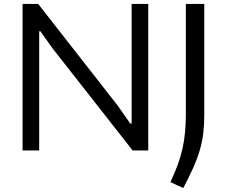

<svg xmlns="http://www.w3.org/2000/svg" viewBox="-20 -760 1144 970"><path d="M841 160Q863 113 878 72Q893 31 902 -9.5Q911 -50 915 -93Q919 -136 919 -187V-740H1012V-181Q1012 -130 1007 -87.5Q1002 -45 989.5 -2Q977 41 956.5 87Q936 133 906 190ZM94 -740H173L575 -226L638 -136H645V-740H729V0H650L246 -515L184 -602H178V0H94Z"/></svg>

Font: Encode Sans Wide
Style: Regular
Weight: 400
Designer: Pablo Impallari, Andres Torresi
Foundry: Pablo Impallari, Andres Torresi
Version: Version 1.000; ttfautohint (v1.00) -l 8 -r 50 -G 200 -x 14 -